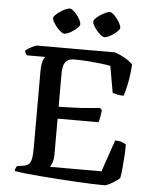

<svg xmlns="http://www.w3.org/2000/svg" viewBox="-60 -964 812 1014"><g transform="rotate(5 346.0 -457.0)"><path d="M530 0Q505 0 466 -1.5Q427 -3 380 -5.5Q333 -8 284.5 -11.5Q236 -15 191 -18.5Q146 -22 110 -26Q74 -30 54 -34Q54 -42 57 -49.5Q60 -57 64 -61L93 -65Q113 -68 123.5 -76Q134 -84 138.5 -105Q143 -126 143 -166V-568Q143 -596 146.5 -613Q150 -630 155 -638.5Q160 -647 162 -648H65Q61 -652 57.5 -658Q54 -664 53 -671Q59 -678 71.5 -685.5Q84 -693 97 -698.5Q110 -704 116 -704H527Q554 -695 580 -680Q606 -665 622 -648Q618 -588 608.5 -544Q599 -500 592 -480Q572 -480 556.5 -483.5Q541 -487 533 -490L508 -631Q489 -635 459 -638.5Q429 -642 392 -645Q355 -648 316 -648Q290 -648 276.5 -636.5Q263 -625 259 -606.5Q255 -588 255 -568V-392Q301 -393 340 -394.5Q379 -396 412.5 -399Q446 -402 473 -405L484 -394Q482 -372 478.5 -354.5Q475 -337 472 -329H255V-140Q255 -116 249 -98Q243 -80 237 -72H510L568 -241Q588 -241 604.5 -235Q621 -229 626 -224Q626 -194 624 -160.5Q622 -127 619 -96.5Q616 -66 612 -46Q604 -37 588 -26.5Q572 -16 556 -8Q540 0 530 0ZM463 -779Q456 -779 445 -787.5Q434 -796 423 -809Q412 -822 405 -834.5Q398 -847 398 -855Q398 -863 407.5 -873Q417 -883 431.5 -892.5Q446 -902 459.5 -908Q473 -914 481 -914Q489 -914 499.5 -905Q510 -896 520 -883Q530 -870 536.5 -857Q543 -844 543 -836Q543 -829 534 -819.5Q525 -810 512 -800.5Q499 -791 485.5 -785Q472 -779 463 -779ZM250 -779Q243 -779 232 -787.5Q221 -796 210.5 -809Q200 -822 192.5 -834.5Q185 -847 185 -855Q185 -863 195 -873Q205 -883 219 -892.5Q233 -902 247 -908Q261 -914 269 -914Q277 -914 287 -905.5Q297 -897 307.5 -884Q318 -871 324.5 -858Q331 -845 331 -836Q331 -829 322 -819.5Q313 -810 300 -800.5Q287 -791 273 -785Q259 -779 250 -779Z"/></g></svg>

Font: Texturina 12pt Medium
Style: Regular
Weight: 500
Designer: Guillermo Torres Carreño
Foundry: Omnibus-Type
Version: Version 1.002